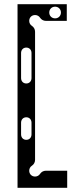

<svg xmlns="http://www.w3.org/2000/svg" viewBox="-20 -700 344 920"><path d="M64 200H302V118H200C188 118 178 124 172 133C167 141 158 146 148 146C132 146 120 134 120 118C120 108 125 99 133 94C142 88 148 78 148 66V-548C148 -560 142 -570 133 -576C125 -581 120 -590 120 -600C120 -616 132 -628 148 -628C158 -628 167 -623 172 -615C178 -606 188 -600 200 -600H300V-680H64ZM106 -30C91 -30 81 -41 81 -56V-112C81 -127 91 -138 106 -138C121 -138 131 -127 131 -112V-56C131 -41 121 -30 106 -30ZM106 -300C91 -300 81 -311 81 -326V-446C81 -461 91 -472 106 -472C121 -472 131 -461 131 -446V-326C131 -311 121 -300 106 -300ZM244 -612C228 -612 216 -624 216 -640C216 -656 228 -668 244 -668C260 -668 272 -656 272 -640C272 -624 260 -612 244 -612Z"/></svg>

Font: Apfel Grotezk Brukt
Style: Regular
Weight: 300
Designer: Luigi Gorlero
Foundry: © 2023, Luigi Gorlero & Collletttivo
Version: Version 2.000;Glyphs 3.2 (3217)